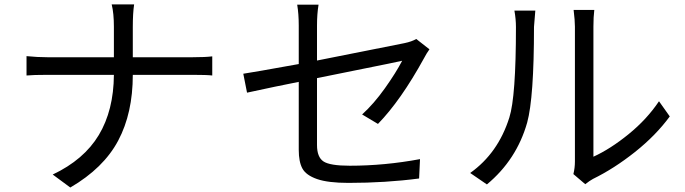

<svg xmlns="http://www.w3.org/2000/svg" viewBox="-20 -794 3040 852"><path d="M569.3 -540H835Q890.6 -540 921.9 -543.9V-459Q898.4 -461.9 834 -461.9H569.3Q569.3 -292 504.4 -169.9Q439.5 -47.9 292 38.1L213.9 -19.5Q352.5 -85 418.5 -194.8Q484.4 -304.7 485.4 -461.9H192.4Q127 -461.9 97.7 -459V-544.9Q146.5 -540 190.4 -540H485.4V-674.8Q485.4 -735.4 475.6 -774.4H575.2Q569.3 -735.4 569.3 -673.8Z M1657.2 -244.1 1586.9 -286.1Q1638.7 -333 1688 -402.3Q1737.3 -471.7 1764.6 -524.4Q1757.8 -522.5 1705.1 -511.7Q1652.3 -501 1553.2 -481Q1454.1 -460.9 1386.7 -447.3V-150.4Q1386.7 -96.7 1415.5 -77.6Q1444.3 -58.6 1532.2 -58.6Q1686.5 -58.6 1843.8 -87.9L1839.8 -2Q1691.4 17.6 1526.4 17.6Q1435.5 17.6 1386.7 0.5Q1337.9 -16.6 1321.8 -46.4Q1305.7 -76.2 1305.7 -128.9V-430.7Q1206.1 -411.1 1076.2 -382.8L1059.6 -466.8Q1100.6 -472.7 1305.7 -509.8V-680.7Q1305.7 -732.4 1298.8 -773.4H1393.6Q1386.7 -732.4 1386.7 -680.7V-525.4Q1673.8 -582 1774.4 -602.5Q1807.6 -609.4 1827.1 -621.1L1885.7 -575.2Q1873 -557.6 1861.3 -535.2Q1758.8 -348.6 1657.2 -244.1Z M2140.6 24.4 2066.4 -26.4Q2190.4 -114.3 2240.2 -272.5Q2269.5 -364.3 2269.5 -673.8Q2269.5 -709 2262.7 -747.1H2355.5Q2349.6 -676.8 2349.6 -674.8Q2349.6 -360.4 2319.3 -250Q2272.5 -85 2140.6 24.4ZM2577.1 23.4 2524.4 -21.5Q2531.2 -48.8 2531.2 -77.1V-675.8Q2531.2 -703.1 2525.4 -750H2617.2Q2613.3 -718.8 2613.3 -675.8V-98.6Q2688.5 -132.8 2769.5 -198.7Q2850.6 -264.6 2904.3 -344.7L2952.1 -277.3Q2890.6 -193.4 2797.9 -119.6Q2705.1 -45.9 2611.3 0Q2596.7 7.8 2577.1 23.4Z"/></svg>

Font: GenEi Gothic M Regular
Style: Regular
Weight: 400
Designer: o_tamon (Modified); [Source Han Sans]
Ryoko NISHIZUKA  (kana & ideographs); Paul D. Hunt (Latin, Greek & Cyrillic); Wenl
Version: Version 1.1a;Original Version 1.004